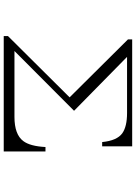

<svg xmlns="http://www.w3.org/2000/svg" viewBox="132 -922 736 1040"><g transform="rotate(90 500.0 -402.0)"><path d="M193.4 -750H772.5V-587.4H749.5Q741.7 -667.5 702.1 -696.3Q665.5 -722.2 592.3 -722.2H288.1L580.1 -435.1L256.3 -112.3H613.3Q708.5 -112.3 744.1 -160.2Q772 -196.8 776.4 -280.3H800.3V-54.2H175.3V-77.1L507.3 -411.1L193.4 -727.1Z"/></g></svg>

Font: I.Ming
Style: Regular
Weight: 400
Designer: Ichiten Fonts Project
Version: Version 6.11; Dec 27, 2019